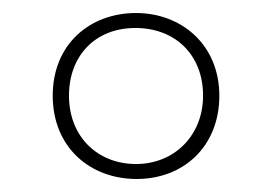

<svg xmlns="http://www.w3.org/2000/svg" viewBox="-20 -809 419 295"><path d="M190 -534C262 -534 317 -584 317 -662C317 -740 259 -789 189 -789C118 -789 61 -741 61 -662C61 -583 118 -534 190 -534ZM189 -557C130 -557 86 -599 86 -662C86 -723 126 -766 188 -766C249 -766 292 -725 292 -662C292 -601 248 -557 189 -557Z"/></svg>

Font: Noto Sans Malayalam UI Condensed Thin
Style: Regular
Weight: 100
Width: 3
Designer: Jelle Bosma - Monotype Design Team
Foundry: Monotype Imaging Inc.
Version: Version 2.104